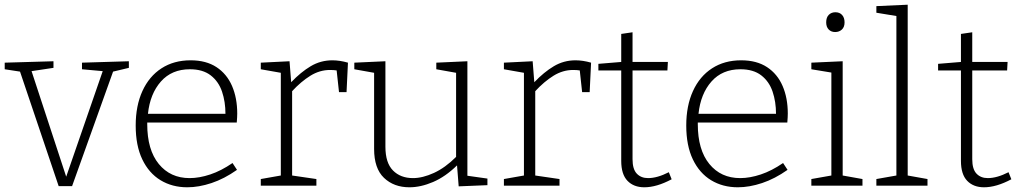

<svg xmlns="http://www.w3.org/2000/svg" viewBox="-25 -788 4330 815"><path d="M323 -522 522 -528V-500L455 -484L281 2H224L60 -484L-5 -494V-522L202 -528V-500L109 -486L256 -38L411 -486L323 -494Z M770 7Q706 7 656.5 -23Q607 -53 579 -111.5Q551 -170 551 -255Q551 -339 579.5 -401.5Q608 -464 660.5 -498Q713 -532 784 -532Q850 -532 894 -503Q938 -474 960 -423Q982 -372 982 -306Q982 -298 981.5 -289.5Q981 -281 980 -268H600Q600 -265 600 -261Q600 -152 649 -92Q698 -32 780 -32Q821 -32 867.5 -47.5Q914 -63 962 -96L981 -67Q927 -29 873 -11Q819 7 770 7ZM781 -494Q704 -494 658 -442Q612 -390 603 -305H932Q932 -356 917.5 -399Q903 -442 869.5 -468Q836 -494 781 -494Z M1082 0V-28L1167 -43V-479L1082 -494V-522L1204 -528L1211 -439Q1252 -482 1294 -507Q1336 -532 1386 -532Q1417 -532 1452 -522L1446 -397H1414L1404 -489Q1392 -491 1376 -491Q1332 -491 1292.5 -466.5Q1253 -442 1215 -401V-43L1318 -28V0Z M1713 7Q1647 7 1605 -33Q1563 -73 1563 -156V-479L1479 -494V-522L1611 -528V-165Q1611 -97 1643 -64.5Q1675 -32 1728 -32Q1769 -32 1817 -54Q1865 -76 1911 -122V-479L1827 -494V-522L1959 -528V-42L2044 -30V-2L1922 3L1915 -86Q1866 -38 1813.5 -15.5Q1761 7 1713 7Z M2114 0V-28L2199 -43V-479L2114 -494V-522L2236 -528L2243 -439Q2284 -482 2326 -507Q2368 -532 2418 -532Q2449 -532 2484 -522L2478 -397H2446L2436 -489Q2424 -491 2408 -491Q2364 -491 2324.5 -466.5Q2285 -442 2247 -401V-43L2350 -28V0Z M2710 7Q2665 7 2638.5 -20.5Q2612 -48 2612 -105V-489H2515V-517L2612 -525V-644L2660 -651V-525H2810L2808 -489H2660V-112Q2660 -70 2678 -51Q2696 -32 2726 -32Q2765 -32 2814 -57L2826 -27Q2762 7 2710 7Z M3107 7Q3043 7 2993.5 -23Q2944 -53 2916 -111.5Q2888 -170 2888 -255Q2888 -339 2916.5 -401.5Q2945 -464 2997.5 -498Q3050 -532 3121 -532Q3187 -532 3231 -503Q3275 -474 3297 -423Q3319 -372 3319 -306Q3319 -298 3318.5 -289.5Q3318 -281 3317 -268H2937Q2937 -265 2937 -261Q2937 -152 2986 -92Q3035 -32 3117 -32Q3158 -32 3204.5 -47.5Q3251 -63 3299 -96L3318 -67Q3264 -29 3210 -11Q3156 7 3107 7ZM3118 -494Q3041 -494 2995 -442Q2949 -390 2940 -305H3269Q3269 -356 3254.5 -399Q3240 -442 3206.5 -468Q3173 -494 3118 -494Z M3636 -28V0H3419V-28L3504 -43V-480L3419 -494V-522L3552 -528V-43ZM3520 -652Q3503 -652 3492.5 -663Q3482 -674 3482 -693Q3482 -714 3493 -725Q3504 -736 3521 -736Q3539 -736 3549.5 -724.5Q3560 -713 3560 -693Q3560 -673 3548.5 -662.5Q3537 -652 3520 -652Z M3912 -28V0H3695V-28L3780 -43V-720L3695 -734V-762L3828 -768V-43Z M4152 7Q4107 7 4080.5 -20.5Q4054 -48 4054 -105V-489H3957V-517L4054 -525V-644L4102 -651V-525H4252L4250 -489H4102V-112Q4102 -70 4120 -51Q4138 -32 4168 -32Q4207 -32 4256 -57L4268 -27Q4204 7 4152 7Z"/></svg>

Font: Bitter Light
Style: Regular
Weight: 300
Designer: Sol Matas, and Bitter project Authors
Foundry: Sol Matas
Version: Version 2.001